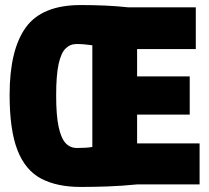

<svg xmlns="http://www.w3.org/2000/svg" viewBox="-20 -729 827 759"><path d="M769 0H522Q462 6 406.5 8Q351 10 299 10Q205 10 142.5 -23Q80 -56 49 -135.5Q18 -215 18 -354Q18 -532 82 -620.5Q146 -709 299 -709Q349 -709 395 -707Q441 -705 487 -700H754V-535H522V-427H730V-276H522V-162H769ZM345 -148V-550Q328 -552 314.5 -553.5Q301 -555 283 -555Q257 -555 239 -537Q221 -519 211.5 -475Q202 -431 202 -351Q202 -272 212 -226.5Q222 -181 240 -162.5Q258 -144 284 -144Q303 -144 318.5 -145Q334 -146 345 -148Z"/></svg>

Font: Georama SemiCondensed ExtraBold
Style: Regular
Weight: 800
Width: 4
Designer: Jean-Baptiste Levee
Foundry: Production Type
Version: Version 1.000